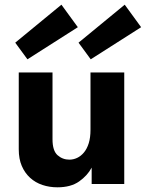

<svg xmlns="http://www.w3.org/2000/svg" viewBox="-20 -785 622 819"><path d="M582 -669 367 -532 315 -603 512 -765ZM312 -669 97 -532 45 -603 242 -765ZM510 0H371V-70Q353 -36 317.5 -11Q282 14 225 14Q191 14 161 4Q131 -6 108.5 -26.5Q86 -47 73 -77Q60 -107 60 -148V-476H204V-191Q204 -142 225.5 -123Q247 -104 276 -104Q293 -104 309 -111.5Q325 -119 338 -134.5Q351 -150 358.5 -174Q366 -198 366 -231V-476H510Z"/></svg>

Font: Post Grotesk Bold
Style: Bold
Weight: 700
Version: Version 1.0